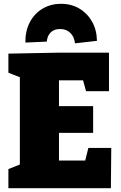

<svg xmlns="http://www.w3.org/2000/svg" viewBox="-20 -986 636 1006"><path d="M443 -211H563L561 0H24V-100L109 -134L84 -95V-610L108 -572L24 -605V-705L284 -710H551V-508H431L408 -591L444 -565H259L289 -595V-400L259 -430H468V-290H259L289 -325V-115L259 -145H456L419 -115ZM300 -966Q354 -966 396 -941Q438 -916 462.5 -872.5Q487 -829 488 -772L373 -759Q369 -794 348 -814Q327 -834 295 -834Q264 -834 246 -816.5Q228 -799 225 -768L113 -763Q112 -822 135.5 -868Q159 -914 202 -940Q245 -966 300 -966Z"/></svg>

Font: Bitter Thin Black
Style: Regular
Weight: 900
Version: Version 3.020